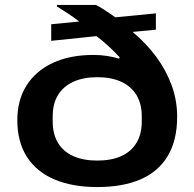

<svg xmlns="http://www.w3.org/2000/svg" viewBox="-20 -744 786 776"><path d="M373 12Q272 12 199.5 -19Q127 -50 88.5 -110.5Q50 -171 50 -258Q50 -340 87.5 -399Q125 -458 194 -490Q263 -522 358 -522Q386 -522 412 -518Q438 -514 461 -507L464 -512Q443 -535 419 -557Q395 -579 370 -598L187 -579V-646L300 -657Q278 -674 255.5 -689Q233 -704 210 -718V-724H368Q382 -717 395 -708.5Q408 -700 421 -691.5Q434 -683 446 -674L610 -690V-624L516 -615Q571 -569 611 -515Q651 -461 673.5 -400Q696 -339 696 -272Q696 -178 658.5 -114.5Q621 -51 549 -19.5Q477 12 373 12ZM373 -95Q430 -95 470 -113Q510 -131 531.5 -166.5Q553 -202 553 -253V-273Q553 -325 531.5 -360Q510 -395 470 -413.5Q430 -432 373 -432Q317 -432 276.5 -413.5Q236 -395 214.5 -360Q193 -325 193 -273V-253Q193 -202 214.5 -166.5Q236 -131 276.5 -113Q317 -95 373 -95Z"/></svg>

Font: Archivo SemiBold Expanded SemiBold
Style: Regular
Weight: 600
Width: 7
Version: Version 2.001